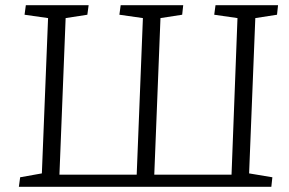

<svg xmlns="http://www.w3.org/2000/svg" viewBox="-20 -723 1118 743"><path d="M53 0 58 -37 142 -52 166 -653 75 -666 80 -703H323L318 -666L234 -653L210 -47H509L533 -653L442 -666L447 -703H689L685 -666L601 -653L577 -47H876L899 -653L809 -666L814 -703H1056L1052 -666L968 -653L944 -52L1034 -37L1030 0Z"/></svg>

Font: Literata 18pt Light
Style: Italic
Weight: 300
Italic angle: -2°
Designer: Latin by Veronika Burian and Jose Scaglione. Greek by Irene Vlachou. Cyrillic by Vera Evstafieva
Foundry: TypeTogether
Version: Version 3.103;gftools[0.9.29]